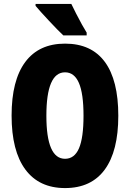

<svg xmlns="http://www.w3.org/2000/svg" viewBox="-20 -947 661 977"><path d="M582 -358Q582 -178 513 -84Q444 10 311 10Q179 10 109 -84.5Q39 -179 39 -359Q39 -538 108.5 -631.5Q178 -725 311 -725Q445 -725 513.5 -632Q582 -539 582 -358ZM216 -358Q216 -139 311 -139Q359 -139 382 -192.5Q405 -246 405 -358Q405 -471 381.5 -525Q358 -579 311 -579Q216 -579 216 -358ZM343 -927Q352 -908 367 -878.5Q382 -849 397 -822Q412 -795 421 -781V-767H302Q290 -778 270.5 -798Q251 -818 229.5 -841Q208 -864 189.5 -884.5Q171 -905 161 -917V-927Z"/></svg>

Font: Noto Sans Sinhala UI ExtraCondensed Black
Style: Regular
Weight: 900
Width: 2
Designer: Jelle Bosma - Monotype Design Team
Foundry: Monotype Imaging Inc.
Version: Version 2.006; ttfautohint (v1.8.4.7-5d5b)